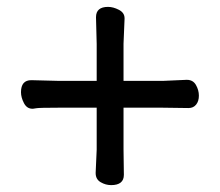

<svg xmlns="http://www.w3.org/2000/svg" viewBox="-20 -525 640 558"><path d="M340 -17Q340 13 303 13Q287 13 272.5 4.5Q258 -4 258 -22V-23L261 -90V-212H148Q95 -212 86 -210.5Q77 -209 76 -209H74Q58 -209 49.5 -225.5Q41 -242 41 -257Q41 -292 71 -292L149 -290H261V-397L259 -475Q259 -505 294 -505Q309 -505 325.5 -496.5Q342 -488 342 -472V-470L339 -398V-290H455Q462 -290 522 -293H523Q541 -293 549.5 -278Q558 -263 558 -247Q558 -231 550 -221Q542 -211 528 -211L454 -212H339V-91Z"/></svg>

Font: LXGW ZhenKai
Style: Regular
Weight: 400
Designer: LXGW / Fontworks Inc.
Foundry: LXGW / Fontworks Inc.
Version: Version 0.800;June 8, 2025